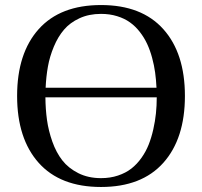

<svg xmlns="http://www.w3.org/2000/svg" viewBox="-20 -727 802 762"><path d="M133.5 -80.8Q47.9 -176.8 47.9 -346.2Q47.9 -515.6 133.5 -611.3Q219.2 -707 380.9 -707Q542.5 -707 628.2 -611.3Q713.9 -515.6 713.9 -346.2Q713.9 -176.8 628.2 -80.8Q542.5 15.1 380.9 15.1Q219.2 15.1 133.5 -80.8ZM160.2 -340.8Q160.6 -293.5 166.5 -251Q172.4 -208.5 187.7 -165Q203.1 -121.6 227.3 -90.6Q251.5 -59.6 290.8 -39.8Q330.1 -20 380.9 -20Q417.5 -20 448.2 -30.3Q479 -40.5 501.5 -58.1Q523.9 -75.7 541.5 -100.6Q559.1 -125.5 570.1 -153.3Q581.1 -181.2 588.4 -213.6Q595.7 -246.1 598.9 -277.1Q602.1 -308.1 602.1 -340.8ZM161.1 -378.9H601.1Q599.6 -410.2 595.7 -439Q591.8 -467.8 583.7 -497.6Q575.7 -527.3 564 -552.7Q552.2 -578.1 534.9 -600.3Q517.6 -622.6 495.8 -638.2Q474.1 -653.8 444.8 -662.8Q415.5 -671.9 380.9 -671.9Q333 -671.9 295.4 -654.5Q257.8 -637.2 233.9 -609.1Q210 -581.1 193.6 -541.7Q177.2 -502.4 170.2 -462.9Q163.1 -423.3 161.1 -378.9Z"/></svg>

Font: Heuristica
Style: Regular
Weight: 400
Version: Version 1.0.2